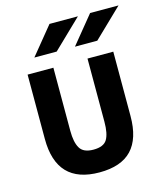

<svg xmlns="http://www.w3.org/2000/svg" viewBox="-109 -804 764 892"><g transform="rotate(-15 272.5 -357.5)"><path d="M53.7 -210V-519.5H177.7V-215.8Q177.7 -161.1 194.3 -132.8Q210.9 -103.5 259.8 -103.5Q308.6 -103.5 325.2 -130.9Q341.8 -158.2 341.8 -215.8V-519.5H465.8V-210Q465.8 -101.6 415 -47.9Q364.3 5.9 259.8 5.9Q53.7 5.9 53.7 -210ZM212.9 -720.7H349.6L211.9 -587.9H104.5ZM408.2 -720.7H544.9L407.2 -587.9H299.8Z"/></g></svg>

Font: Dinish
Style: Bold
Weight: 700
Designer: Bert Driehuis
Foundry: Playbeing
Version: Version 3.006; git-39231f3c-release